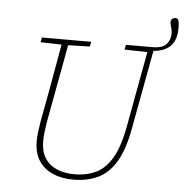

<svg xmlns="http://www.w3.org/2000/svg" viewBox="-57 -885 913 954"><g transform="rotate(5 399.5 -408.0)"><path d="M146 -160Q146 -182 149 -207.5Q152 -233 157 -262L176 -363Q186 -415 195 -467.5Q204 -520 213.5 -572Q223 -624 232 -676H265L189 -265Q184 -236 181 -210.5Q178 -185 178 -163Q178 -113 199 -79.5Q220 -46 258.5 -29.5Q297 -13 347 -13Q406 -13 453 -35Q500 -57 533.5 -113.5Q567 -170 586 -274L660 -676H688L611 -261Q592 -158 556 -97.5Q520 -37 466.5 -11.5Q413 14 343 14Q285 14 240.5 -5.5Q196 -25 171 -63.5Q146 -102 146 -160ZM676 -657V-676Q729 -676 748 -698.5Q767 -721 767 -751Q767 -764 764.5 -773.5Q762 -783 759.5 -791.5Q757 -800 757 -808Q757 -818 763.5 -824Q770 -830 779 -830Q784 -830 787 -829Q790 -828 792 -826Q796 -819 797.5 -808Q799 -797 799 -780Q799 -743 786.5 -716.5Q774 -690 747 -675Q720 -660 676 -657ZM122 -652 127 -676H373L368 -652L253 -649H238ZM541 -652 546 -676H674L671 -649H663Z"/></g></svg>

Font: Source Serif 4 ExtraLight
Style: Italic
Weight: 250
Italic angle: -12°
Designer: Frank Grießhammer
Foundry: Adobe Systems Incorporated
Version: Version 4.004;hotconv 1.0.116;makeotfexe 2.5.65601